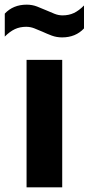

<svg xmlns="http://www.w3.org/2000/svg" viewBox="-60 -804 380 824"><path d="M54 0V-547H207V0ZM206.5 -643.5Q183 -643.5 162.2 -651.2Q141.5 -659 122 -668Q104 -676 87 -682.5Q70 -689 52.5 -689Q25.5 -689 4 -679Q-17.5 -669 -39.5 -647V-745.5Q-3.5 -784 54.5 -784Q78 -784 99 -776Q120 -768 139 -759.5Q157 -751.5 174 -744.8Q191 -738 208.5 -738Q235.5 -738 257.2 -748.2Q279 -758.5 300.5 -780.5V-682Q264.5 -643.5 206.5 -643.5Z"/></svg>

Font: Encode Sans SemiCondensed
Style: Bold
Weight: 700
Width: 4
Designer: Multiple Designers
Foundry: Impallari Type
Version: Version 3.002